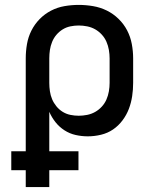

<svg xmlns="http://www.w3.org/2000/svg" viewBox="-20 -548 640 783"><path d="M85 215V146H26V69H85V-310Q85 -339 90 -368Q95 -397 108 -423Q121 -449 141.5 -470Q162 -491 188 -504.5Q214 -518 243 -523Q272 -528 301 -528Q330 -528 359.5 -523Q389 -518 415.5 -505Q442 -492 463.5 -471Q485 -450 498.5 -424Q512 -398 517.5 -368.5Q523 -339 523 -310V-210Q523 -183 519 -156Q515 -129 505.5 -104Q496 -79 479.5 -57Q463 -35 441 -20Q419 -5 392 1.5Q365 8 338 8Q313 8 288.5 2.5Q264 -3 243 -16.5Q222 -30 206.5 -49.5Q191 -69 181 -92V69H300V146H181V215ZM301 -76Q318 -76 335.5 -79.5Q353 -83 368 -91.5Q383 -100 395 -113Q407 -126 414 -142Q421 -158 424 -175.5Q427 -193 427 -210V-310Q427 -327 424 -344.5Q421 -362 414 -378Q407 -394 395 -407Q383 -420 368 -428.5Q353 -437 335.5 -440.5Q318 -444 301 -444Q284 -444 267 -440.5Q250 -437 235.5 -428Q221 -419 210 -406Q199 -393 192.5 -377Q186 -361 183.5 -344Q181 -327 181 -310V-210Q181 -193 183.5 -176Q186 -159 192.5 -143.5Q199 -128 210 -114.5Q221 -101 235.5 -92Q250 -83 267 -79.5Q284 -76 301 -76Z"/></svg>

Font: Iosevka Fixed Medium Extended
Style: Regular
Weight: 500
Width: 7
Monospace: yes
Designer: Belleve Invis
Foundry: Belleve Invis
Version: Version 24.1.1; ttfautohint (v1.8.4)